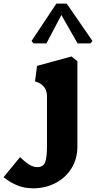

<svg xmlns="http://www.w3.org/2000/svg" viewBox="-192 -802 522 1042"><path d="M63 -278.5V-7Q63 53 52.8 79Q42.5 105 10 105Q-11.5 105 -33.8 91Q-56 77 -77 56.5L-83 50.5L-172.5 159.5Q-143.5 184 -103 202Q-62.5 220 -11.5 220Q53 220 108 192Q163 164 195.5 112.2Q228 60.5 228 -7.5V-470L196 -495.5L9 -444.5L-2 -360Q22 -353.5 36.2 -341.2Q50.5 -329 56.8 -313.5Q63 -298 63 -278.5ZM310 -579.5 299 -566.5H229L141 -720.5L60 -566.5H-10L-21 -579.5L114 -782.5H170Z"/></svg>

Font: TMT Limkin
Style: Regular
Weight: 400
Designer: Gabriel Drozdov
Version: Version 1.000;Glyphs 3.1.2 (3151)